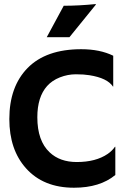

<svg xmlns="http://www.w3.org/2000/svg" viewBox="-20 -901 620 934"><path d="M375 -661.6Q466.3 -661.6 530.8 -629.9V-480.5L529.8 -479.5Q502.4 -521.5 414.6 -535.2Q388.7 -539.6 349.1 -539.6Q309.6 -539.6 271.5 -524.7Q233.4 -509.8 209 -482.4Q161.6 -429.2 161.6 -330.6Q161.6 -215.8 221.7 -159.7Q271.5 -112.8 353.5 -112.8Q446.3 -112.8 503.9 -152.3Q524.9 -166.5 539.6 -187.5L541 -186.5V-49.8Q466.3 12.2 339.8 12.2Q190.9 12.2 106.4 -82.5Q25.4 -172.9 25.4 -321.8Q25.4 -479.5 114.3 -570.3Q204.1 -661.6 375 -661.6ZM290 -873Q363.3 -873 446.3 -881.3L445.8 -877.9L317.9 -720.2H207.5Z"/></svg>

Font: Hammersmith One
Style: Regular
Weight: 400
Designer: Nicole Fally
Foundry: Nicole Fally
Version: Version 1.003